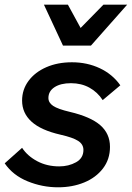

<svg xmlns="http://www.w3.org/2000/svg" viewBox="-29 -781 561 817"><path d="M-9 -86 65 -152Q88 -117 129.5 -95Q171 -73 223 -73Q263 -73 294.5 -90.5Q326 -108 326 -143Q326 -167 303.5 -181.5Q281 -196 228 -208Q145 -227 105 -263.5Q65 -300 65 -353Q65 -400 92.5 -437Q120 -474 168 -495Q216 -516 277 -516Q342 -516 396 -490.5Q450 -465 483 -418L408 -355Q386 -389 351.5 -408Q317 -427 273 -427Q229 -427 203 -410Q177 -393 177 -364Q177 -344 197 -330.5Q217 -317 268 -305Q357 -284 398 -248Q439 -212 439 -156Q439 -103 409 -64Q379 -25 329 -4.5Q279 16 218 16Q151 16 88.5 -9.5Q26 -35 -9 -86ZM239 -587 158 -761H260L314 -662L411 -761H512L358 -587Z"/></svg>

Font: Wix Madefor Text SemiBold
Style: Italic
Weight: 600
Italic angle: -12°
Designer: Dalton Maag Ltd
Foundry: Dalton Maag Ltd
Version: Version 3.100